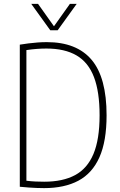

<svg xmlns="http://www.w3.org/2000/svg" viewBox="-20 -964 618 989"><path d="M207 5Q188 5 169.2 4.2Q150.5 3.5 129.2 2Q108 0.5 82 -2V-734Q103.5 -737.5 126.8 -740.5Q150 -743.5 173.8 -745.2Q197.5 -747 221 -747Q375 -747 452 -655.8Q529 -564.5 529 -370Q529 -236.5 492.2 -154Q455.5 -71.5 383.8 -33.2Q312 5 207 5ZM208 -28Q303.5 -28 366.8 -62Q430 -96 461.5 -171.2Q493 -246.5 493 -370Q493 -491 464 -567Q435 -643 374.2 -678.5Q313.5 -714 219 -714Q195 -714 168.8 -712Q142.5 -710 116 -706V-33Q141 -30 163 -29Q185 -28 208 -28ZM239 -808 141 -944H176L262 -823H254L340 -944H375L277 -808Z"/></svg>

Font: Encode Sans SC Condensed Thin
Style: Regular
Weight: 100
Width: 3
Designer: Multiple Designers
Foundry: Impallari Type
Version: Version 3.002